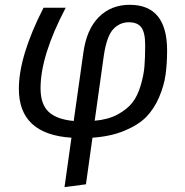

<svg xmlns="http://www.w3.org/2000/svg" viewBox="-20 -559 766 795"><path d="M513.2 -466.8Q476.1 -466.8 449.2 -438.5Q422.4 -410.2 410.2 -331.1L372.1 -59.1Q428.7 -64 467.8 -85.4Q506.8 -106.9 528.3 -134.3Q549.8 -162.1 562.5 -205.1Q575.2 -248 578.1 -284.2Q581.1 -320.3 581.1 -372.1Q581.1 -423.8 565.4 -445.3Q549.8 -466.8 513.2 -466.8ZM517.1 -539.1Q671.9 -539.1 671.9 -350.1Q671.9 -294.9 665.5 -249.5Q659.2 -204.1 638.7 -156.2Q618.2 -108.4 585 -74.2Q551.8 -41 495.1 -17.6Q438.5 5.9 362.8 11.2L335.9 204.1L247.1 215.8L275.9 11.2Q58.1 -2.9 58.1 -190.9Q58.1 -327.1 160.2 -526.9H252Q147.9 -328.6 147.9 -193.8Q147.9 -127 181.6 -95.7Q215.3 -64.5 285.2 -58.1L325.2 -340.8Q338.4 -437.5 389.2 -488.3Q439.9 -539.1 517.1 -539.1Z"/></svg>

Font: FiraSans-Italic
Style: Italic
Weight: 400
Italic angle: -8°
Designer: Carrois Corporate & Edenspiekermann AG
Foundry: Carrois Corporate GbR & Edenspiekermann AG
Version: Version 3.106;PS 003.106;hotconv 1.0.70;makeotf.lib2.5.58329